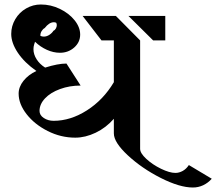

<svg xmlns="http://www.w3.org/2000/svg" viewBox="-20 -760 963 855"><path d="M162 -740Q206 -740 246.5 -720.5Q287 -701 312 -670Q337 -639 337 -606Q337 -572 310.5 -548.5Q284 -525 247 -525Q218 -525 189 -538Q160 -551 136 -574Q135 -571 132 -561.5Q129 -552 129 -541Q129 -518 143 -496Q157 -474 181 -459Q238 -477 276 -477L339 -379Q290 -379 247.5 -363.5Q205 -348 180.5 -322Q156 -296 156 -266Q156 -247 175 -234.5Q194 -222 219 -222Q294 -222 367 -268.5Q440 -315 487 -394V-580H432L348 -689H496L604 -580V-97Q604 -78 631.5 -52.5Q659 -27 697 -8.5Q735 10 761 10Q778 10 794 1Q810 -8 821 -25L923 36Q906 55 884.5 65Q863 75 839 75Q780 75 696 32.5Q612 -10 549.5 -68Q487 -126 487 -166V-231Q452 -191 406 -169Q360 -147 315 -147Q251 -147 192.5 -176.5Q134 -206 98.5 -251.5Q63 -297 63 -343Q63 -373 84.5 -400Q106 -427 142 -444Q89 -481 59.5 -525Q30 -569 30 -609Q30 -644 48 -674.5Q66 -705 96.5 -722.5Q127 -740 162 -740ZM552 -689H716V-580H662ZM175 -597Q188 -597 200 -605Q212 -613 218 -623Q225 -626 229 -633.5Q233 -641 233 -649Q233 -652 231 -658Q227 -661 220 -661Q199 -661 179 -635Q171 -631 165 -621Q159 -611 160 -600Q168 -597 175 -597Z"/></svg>

Font: Amita
Style: Bold
Weight: 700
Designer: Eduardo Rodriguez Tunni, Modular Infotech, Brian J. Bonislawsky
Foundry: Eduardo Rodriguez Tunni, Modular Infotech, Brian J. Bonislawsky
Version: Version 1.003